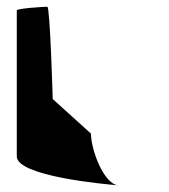

<svg xmlns="http://www.w3.org/2000/svg" viewBox="-20 -583 503 572"><path d="M30 -117C30 -58 293 -34 331 -31C288 -37 251 -138 251 -185L137 -288C137 -294 129 -563 121 -563C113 -563 30 -558 30 -552ZM331 -31H335Z"/></svg>

Font: Ampere
Style: SCCnd
Weight: 400
Version: Version 1